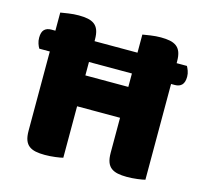

<svg xmlns="http://www.w3.org/2000/svg" viewBox="-93 -720 887 829"><g transform="rotate(15 350.5 -305.0)"><path d="M622 -4Q611 -1 587.5 2Q564 5 541 5Q518 5 500.5 1.5Q483 -2 471 -11Q459 -20 453 -36Q447 -52 447 -78V-234H255V-4Q244 -1 220.5 2Q197 5 174 5Q151 5 133.5 1.5Q116 -2 104 -11Q92 -20 86 -36Q80 -52 80 -78V-432H33Q28 -440 24 -452Q20 -464 20 -478Q20 -503 31 -514Q42 -525 62 -525H80V-606Q91 -608 115 -611.5Q139 -615 161 -615Q184 -615 201.5 -611.5Q219 -608 231 -599Q243 -590 249 -574Q255 -558 255 -532V-525H447V-606Q458 -608 482 -611.5Q506 -615 528 -615Q551 -615 568.5 -611.5Q586 -608 598 -599Q610 -590 616 -574Q622 -558 622 -532V-525H668Q672 -518 676.5 -506Q681 -494 681 -480Q681 -455 670 -443.5Q659 -432 639 -432H622ZM447 -372V-432H255V-372Z"/></g></svg>

Font: Baloo Bhaijaan
Style: Regular
Weight: 400
Designer: Devika Bhansali and Ek Type
Foundry: Ek Type
Version: Version 1.443;PS 1.000;hotconv 16.6.51;makeotf.lib2.5.65220;